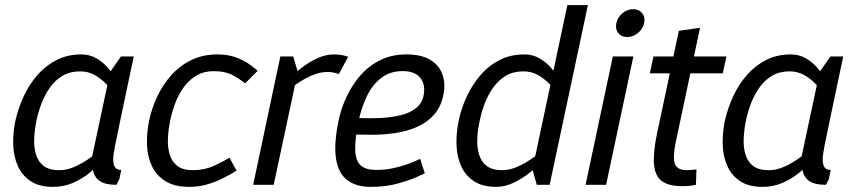

<svg xmlns="http://www.w3.org/2000/svg" viewBox="-20 -720 3359 748"><path d="M433.7 0Q389.7 0 368.4 -15Q347.2 -30 342.5 -57Q337.8 -84 343.1 -119.5Q348.3 -155 357.3 -196L369.2 -250H448.3L437.3 -196Q428.5 -156 423.4 -124.6Q418.3 -93.2 424.4 -75.6Q430.5 -58 452.5 -58L444.5 -20.8ZM409.3 -440 486.3 -430 412.5 -80 329.3 -65ZM409.3 -440 451.3 -500H501.3L486.3 -430ZM389.7 -153.3 414.7 -145Q414.7 -145 404.6 -129.5Q394.5 -114 375.1 -91.2Q355.7 -68.5 327.8 -45.8Q299.8 -23 264.2 -7.5Q228.7 8 186.7 8L210.8 -57Q242.2 -57 273.5 -71.5Q304.8 -86 331.2 -105.2Q357.5 -124.3 373.6 -138.8Q389.7 -153.3 389.7 -153.3ZM430.3 -346.7Q430.3 -346.7 420.3 -361.2Q410.3 -375.7 392.3 -394.3Q374.3 -413 349.1 -427.5Q323.8 -442 292.5 -442L296.7 -508Q329.7 -508 356.1 -492.5Q382.5 -477 401.6 -454.2Q420.7 -431.5 433.3 -408.8Q446 -386 452.3 -370.5Q458.7 -355 458.7 -355ZM292.5 -442Q253.7 -442 225.2 -425.7Q196.7 -409.3 176.2 -381.2Q155.7 -353.2 142.5 -319.2Q129.3 -285.3 122 -250Q114.8 -214.7 113.3 -180.2Q111.8 -145.8 120.3 -117.8Q128.8 -89.7 150.4 -73.3Q172 -57 210.8 -57L186.7 8Q133 8 99.7 -14Q66.3 -36 49.7 -73Q33 -110 31.5 -156Q30 -202 40 -250Q51 -298 72 -344Q93 -390 125.2 -427Q157.3 -464 200.2 -486Q243 -508 296.7 -508Z M717.7 8Q660.2 8 624.8 -14Q589.3 -36 571.8 -73Q554.3 -110 552.7 -156Q551 -202 561 -250Q571 -298 592.6 -344Q614.2 -390 647.2 -427Q680.3 -464 725.2 -486Q770.2 -508 827.7 -508L813.5 -442.8Q774.5 -442.8 746 -426.1Q717.5 -409.3 697 -381.7Q676.5 -354 663.3 -319.7Q650.2 -285.3 643 -250Q635.7 -214.7 634.2 -180.2Q632.7 -145.8 641.2 -117.8Q649.7 -89.7 671.2 -73.3Q692.8 -57 731.8 -57ZM716.7 8 730.8 -57Q776.3 -57 813.3 -73.9Q850.3 -90.8 873.8 -105.8L901.7 -55Q883.7 -44 855.3 -29Q827 -14 792 -3Q757 8 716.7 8ZM934.8 -395Q917.5 -410 887.8 -426.4Q858.2 -442.8 812.7 -442.8L826.8 -508Q867.2 -508 897.6 -497Q928 -486 949.3 -471.1Q970.7 -456.2 983.7 -444.2Z M1255.2 -439.7 1280 -508ZM1057.3 -430 1140.2 -440 1046.3 0H966.3ZM1300.2 -431.3Q1290.3 -435.2 1279.1 -437.4Q1267.8 -439.7 1255.2 -439.7L1280 -508Q1296 -508 1310.2 -505.6Q1324.5 -503.2 1336.5 -498.8ZM1140.2 -440 1057.3 -430 1072.3 -500H1122.3ZM1078 -346.7 1053.8 -355Q1053.8 -355 1066.5 -370.5Q1079.2 -386 1101.6 -408.8Q1124 -431.5 1152.9 -454.2Q1181.8 -477 1214.9 -492.5Q1248 -508 1281 -508L1256.2 -439.7Q1225.7 -439.7 1194 -425.7Q1162.3 -411.7 1136.2 -393.2Q1110 -374.7 1094 -360.7Q1078 -346.7 1078 -346.7Z M1616.7 -101.2 1635 -45Q1635 -45 1607.2 -32Q1579.5 -19 1531.8 -5.5Q1484.2 8 1424 8L1444.8 -58Q1479.2 -58 1509.8 -64.4Q1540.3 -70.8 1564.7 -79.6Q1589 -88.3 1602.8 -94.8Q1616.7 -101.2 1616.7 -101.2ZM1299 -250H1377.3Q1362 -175.3 1364 -133.5Q1366 -91.7 1386.2 -74.8Q1406.5 -58 1444.8 -58L1424 8Q1368 8 1333.2 -18Q1298.5 -44 1289.2 -101Q1280 -158 1299 -250ZM1563 -508Q1621.3 -508 1656.2 -487Q1691 -466 1703.8 -429.5Q1716.7 -393 1706.7 -347Q1696.7 -301 1669 -271Q1641.3 -241 1602.3 -224.5Q1563.3 -208 1518.9 -201.5Q1474.5 -195 1430 -195L1353 -196L1379.3 -260.2Q1422.5 -258.2 1464.3 -260.4Q1506.2 -262.7 1541.2 -271.2Q1576.2 -279.8 1600 -298.2Q1623.8 -316.7 1630 -347Q1638.8 -387.8 1618.4 -415.4Q1598 -443 1548.8 -443Q1499.7 -443 1465.1 -416.2Q1430.5 -389.5 1409.4 -345.5Q1388.3 -301.5 1377.3 -250H1299Q1309 -298 1330.6 -344Q1352.2 -390 1384.7 -427Q1417.2 -464 1461.7 -486Q1506.2 -508 1563 -508Z M2054.3 -60 2190.3 -700H2270.3L2136.3 -70ZM2054.3 -60 2136.3 -70 2121.3 0H2071.3ZM2115.8 -153.3 2140.8 -145Q2140.8 -145 2128.2 -129.5Q2115.5 -114 2093.1 -91.2Q2070.7 -68.5 2041.8 -45.8Q2012.8 -23 1979.8 -7.5Q1946.7 8 1913.7 8L1936.8 -57Q1961.8 -57 1987 -66.8Q2012.2 -76.7 2035.4 -91.2Q2058.7 -105.7 2076.5 -119.7Q2094.3 -133.7 2105.1 -143.5Q2115.8 -153.3 2115.8 -153.3ZM2157.3 -346.7Q2157.3 -346.7 2147.3 -361.2Q2137.3 -375.7 2119.3 -394.3Q2101.3 -413 2076.1 -427.5Q2050.8 -442 2019.5 -442L2022.7 -508Q2055.7 -508 2082.1 -492.5Q2108.5 -477 2128.1 -454.2Q2147.7 -431.5 2160.2 -408.8Q2172.8 -386 2179.2 -370.5Q2185.7 -355 2185.7 -355ZM2019.5 -442Q1980.7 -442 1952.2 -425.7Q1923.7 -409.3 1903.1 -381.2Q1882.5 -353.2 1869.3 -319.2Q1856.2 -285.3 1849 -250Q1840.8 -214.7 1839.4 -180.2Q1838 -145.8 1846.4 -117.8Q1854.8 -89.7 1876.4 -73.3Q1898 -57 1936.8 -57L1913.7 8Q1860 8 1826.6 -14Q1793.2 -36 1776.5 -73Q1759.8 -110 1758.4 -156Q1757 -202 1767 -250Q1777 -298 1798.4 -344Q1819.8 -390 1851.6 -427Q1883.3 -464 1926.2 -486Q1969 -508 2022.7 -508Z M2261.3 0 2367.5 -500H2447.5L2341.3 0ZM2423.5 -575.8Q2400.7 -575.8 2388.5 -591.5Q2376.3 -607.2 2381.2 -630Q2386 -652.7 2404.8 -668.4Q2423.7 -684.2 2446.5 -684.2Q2469.2 -684.2 2481.8 -668.4Q2494.3 -652.7 2489.5 -630Q2484.7 -607.2 2465.4 -591.5Q2446.2 -575.8 2423.5 -575.8Z M2511.7 -434.2 2525.8 -500H2810L2795.8 -434.2ZM2693.3 -60 2691.2 0Q2676.2 3 2664.8 4.2Q2653.5 5.3 2638 5.3Q2586.3 5.3 2559.4 -13.8Q2532.5 -32.8 2528.1 -77.9Q2523.7 -123 2539.7 -200L2624.7 -600L2707.2 -611.7L2612.7 -167Q2600.3 -106.5 2609.2 -81.8Q2618 -57 2656.3 -57Q2665.3 -57 2673.8 -58Q2682.3 -59 2693.3 -60Z M3197.7 0Q3153.7 0 3132.4 -15Q3111.2 -30 3106.5 -57Q3101.8 -84 3107.1 -119.5Q3112.3 -155 3121.3 -196L3133.2 -250H3212.3L3201.3 -196Q3192.5 -156 3187.4 -124.6Q3182.3 -93.2 3188.4 -75.6Q3194.5 -58 3216.5 -58L3208.5 -20.8ZM3173.3 -440 3250.3 -430 3176.5 -80 3093.3 -65ZM3173.3 -440 3215.3 -500H3265.3L3250.3 -430ZM3153.7 -153.3 3178.7 -145Q3178.7 -145 3168.6 -129.5Q3158.5 -114 3139.1 -91.2Q3119.7 -68.5 3091.8 -45.8Q3063.8 -23 3028.2 -7.5Q2992.7 8 2950.7 8L2974.8 -57Q3006.2 -57 3037.5 -71.5Q3068.8 -86 3095.2 -105.2Q3121.5 -124.3 3137.6 -138.8Q3153.7 -153.3 3153.7 -153.3ZM3194.3 -346.7Q3194.3 -346.7 3184.3 -361.2Q3174.3 -375.7 3156.3 -394.3Q3138.3 -413 3113.1 -427.5Q3087.8 -442 3056.5 -442L3060.7 -508Q3093.7 -508 3120.1 -492.5Q3146.5 -477 3165.6 -454.2Q3184.7 -431.5 3197.3 -408.8Q3210 -386 3216.3 -370.5Q3222.7 -355 3222.7 -355ZM3056.5 -442Q3017.7 -442 2989.2 -425.7Q2960.7 -409.3 2940.2 -381.2Q2919.7 -353.2 2906.5 -319.2Q2893.3 -285.3 2886 -250Q2878.8 -214.7 2877.3 -180.2Q2875.8 -145.8 2884.3 -117.8Q2892.8 -89.7 2914.4 -73.3Q2936 -57 2974.8 -57L2950.7 8Q2897 8 2863.7 -14Q2830.3 -36 2813.7 -73Q2797 -110 2795.5 -156Q2794 -202 2804 -250Q2815 -298 2836 -344Q2857 -390 2889.2 -427Q2921.3 -464 2964.2 -486Q3007 -508 3060.7 -508Z"/></svg>

Font: Epunda Sans Light
Style: Italic
Weight: 300
Italic angle: -12.0243°
Designer: Simon Atzbach
Foundry: typofactur
Version: Version 2.204